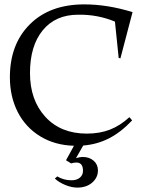

<svg xmlns="http://www.w3.org/2000/svg" viewBox="-20 -642 666 872"><path d="M335 -575.2Q232.4 -575.2 174.3 -504.6Q116.2 -434.1 116.2 -310.1Q116.2 -187.5 186 -111.3Q255.9 -35.2 374 -35.2Q432.6 -35.2 478.8 -53Q524.9 -70.8 567.9 -109.9L580.1 -95.2Q529.3 -41.5 475.6 -13.9Q421.9 13.7 357.9 19L325.2 76.2Q343.3 70.8 355 70.8Q385.7 70.8 405.3 87.9Q424.8 105 424.8 131.8Q424.8 164.6 398.7 187.3Q372.6 210 331.1 210Q305.2 210 276.6 198.2Q248 186.5 229 168.9L240.2 159.2Q269 176.8 305.2 176.8Q328.1 176.8 342.5 165Q356.9 153.3 356.9 133.8Q356.9 96.2 327.1 96.2Q314.9 96.2 303.2 100.1L279.8 85.9L315.9 20Q229 17.6 162.6 -22.9Q96.2 -63.5 60.5 -133.3Q24.9 -203.1 24.9 -291Q24.9 -441.4 115.7 -531.7Q206.5 -622.1 362.8 -622.1Q468.3 -622.1 582 -586.9L526.9 -377L519 -378.9L502 -543.9Q422.9 -576.7 335 -575.2Z"/></svg>

Font: Halibut
Style: Regular
Weight: 400
Designer: Matteo Maggi
Foundry: Collletttivo
Version: Version 3.080 | FøM Fix